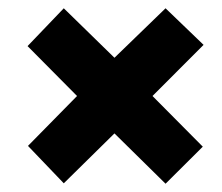

<svg xmlns="http://www.w3.org/2000/svg" viewBox="-20 -586 540 466"><path d="M381.8 -565.9 474.1 -477.1 350.1 -353 472.2 -230 381.8 -140.1 257.8 -262.2 134.8 -141.1 47.9 -231.9 167 -353 46.9 -474.1 134.8 -565.9 257.8 -445.8Z"/></svg>

Font: Open Sans Condensed ExtraBold
Style: Italic
Weight: 800
Width: 3
Italic angle: -12°
Designer: Monotype Design Team
Foundry: Monotype Imaging Inc.
Version: Version 3.003; ttfautohint (v1.8.4)